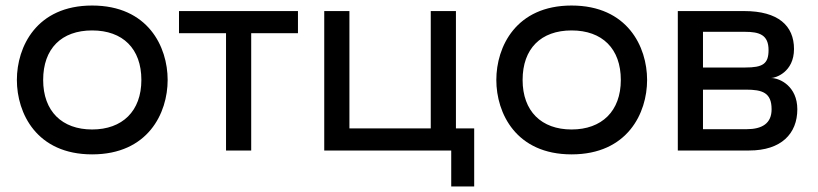

<svg xmlns="http://www.w3.org/2000/svg" viewBox="-20 -544 2956 694"><path d="M313 14C515 14 586 -135 586 -255C586 -375 515 -524 313 -524C112 -524 41 -375 41 -255C41 -135 112 14 313 14ZM313 -76C204 -76 136 -142 136 -255C136 -368 202 -434 313 -434C424 -434 491 -368 491 -255C491 -142 422 -76 313 -76Z M797 -424V0H888V-424H1057V-504H627V-424Z M1628 -504H1537V-80H1243V-504H1152V0H1611V130H1694V-80H1628Z M2046 14C2248 14 2319 -135 2319 -255C2319 -375 2248 -524 2046 -524C1845 -524 1774 -375 1774 -255C1774 -135 1845 14 2046 14ZM2046 -76C1937 -76 1869 -142 1869 -255C1869 -368 1935 -434 2046 -434C2157 -434 2224 -368 2224 -255C2224 -142 2155 -76 2046 -76Z M2688 0C2804 0 2862 -61 2862 -149C2862 -231 2800 -262 2767 -262C2783 -262 2850 -283 2850 -367C2850 -451 2793 -504 2670 -504H2430V0ZM2521 -429H2673C2725 -429 2758 -418 2758 -363C2758 -313 2737 -300 2674 -300H2521ZM2521 -220H2676C2736 -220 2769 -209 2769 -149C2769 -98 2735 -77 2678 -77H2521Z"/></svg>

Font: Hibana SubMedium
Style: Regular
Weight: 500
Width: 6
Designer: pygmalion
Foundry: ybstudio
Version: Version 0.930;hotconv 1.0.109;makeotfexe 2.5.65596